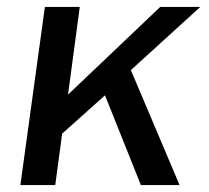

<svg xmlns="http://www.w3.org/2000/svg" viewBox="-20 -536 606 556"><path d="M500 0 359 -333 560 -516H444L177 -262L211 -516H110L39 0H140L160 -149L284 -260L388 0Z"/></svg>

Font: United Sans Medium
Style: Italic
Weight: 500
Italic angle: -8°
Designer: Pablo Impallari, Rodrigo Fuenzalida (Modified by Dan O. Williams)
Version: Version 1.000;PS 001.000;hotconv 1.0.88;makeotf.lib2.5.64775